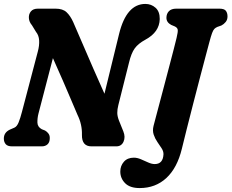

<svg xmlns="http://www.w3.org/2000/svg" viewBox="-22 -744 1177 976"><path d="M173.5 -166.5Q167.5 -142.5 168.2 -120.5Q169 -98.5 190.5 -87L207 -80.5Q217.5 -74.5 224.5 -64.8Q231.5 -55 231 -41.5Q231 -21 219.8 -10.5Q208.5 0 190 0H39.5Q16.5 0 7 -11.2Q-2.5 -22.5 -2.5 -39.5Q-2.5 -70.5 28 -85L51 -95Q64 -100.5 72.8 -122.2Q81.5 -144 89.5 -175L170 -481Q178.5 -512 177 -538.2Q175.5 -564.5 161 -582L140.5 -615.5Q126 -632.5 124.8 -652.2Q123.5 -672 135 -686Q146.5 -700 171 -700H260.5Q297 -700 316.2 -682Q335.5 -664 350 -632Q370.5 -585 397.5 -522.2Q424.5 -459.5 453.5 -392.8Q482.5 -326 509 -267.5L583.5 -572Q621 -724 717 -724Q747 -724 768.8 -704.5Q790.5 -685 790 -647Q788.5 -581 717.5 -542.5Q680.5 -522.5 662.8 -498Q645 -473.5 633.5 -424.5L579.5 -209.5Q574 -187.5 574.2 -169.8Q574.5 -152 583 -130.5L605 -76Q616.5 -47.5 606 -23.8Q595.5 0 569 0H443Q393.5 0 394.5 -58.5Q396 -111 372 -160Q361 -185.5 342 -230.5Q323 -275.5 298.5 -332Q274 -388.5 247 -448.5ZM1042 -529Q1036 -506.5 1023 -457.5Q1010 -408.5 993.2 -344.5Q976.5 -280.5 959.2 -213.5Q942 -146.5 927 -87Q912 -27.5 902.5 12Q879 109.5 823.8 160.8Q768.5 212 688 212Q638.5 212 614 187.2Q589.5 162.5 589.5 128Q589.5 99 607.8 78.2Q626 57.5 658.5 57.5Q675.5 57.5 694.2 65.5Q713 73.5 731.2 81.8Q749.5 90 764.5 90Q806.5 90 809 40.5Q809.5 25.5 799.8 10.2Q790 -5 778 -22.2Q766 -39.5 759.2 -59.8Q752.5 -80 758.5 -104Q761.5 -116 770 -147.8Q778.5 -179.5 790 -223.2Q801.5 -267 814.5 -315.8Q827.5 -364.5 839.5 -410.8Q851.5 -457 861.2 -494Q871 -531 875.5 -551Q883 -582 881.5 -592.5Q880 -603 867 -609.5L848 -617.5Q824 -630.5 824 -653.5Q824 -674 836.5 -687Q849 -700 874 -700H1093Q1118 -700 1126.2 -689Q1134.5 -678 1134.5 -660.5Q1134.5 -643.5 1125 -632Q1115.5 -620.5 1103.5 -614.5L1082.5 -607Q1073.5 -603 1067.8 -597.2Q1062 -591.5 1056.2 -576.2Q1050.5 -561 1042 -529Z"/></svg>

Font: Fraunces 144pt S100
Style: Bold Italic
Weight: 700
Italic angle: -16°
Version: Version 1.000; ttfautohint (v1.8.3)